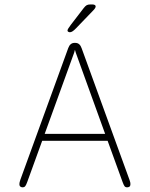

<svg xmlns="http://www.w3.org/2000/svg" viewBox="-20 -812 659 842"><path d="M78.5 9.5Q73.5 9.5 69.2 6.2Q65 3 65 -4.5Q65 -8 66 -12.5Q67 -17 69 -23L279 -600.5Q283 -612 290 -618Q297 -624 307 -624H309.5Q320.5 -624 327.2 -618Q334 -612 338 -600.5L548 -23Q550.5 -17 551.2 -12.5Q552 -8 552 -4.5Q552 3.5 547.8 6.5Q543.5 9.5 537.5 9.5Q529.5 9.5 525.8 4Q522 -1.5 517.5 -14L452 -194.5H165L99.5 -14Q95 -1.5 91 4Q87 9.5 78.5 9.5ZM176 -225H441L312.5 -580.5Q311.5 -584 310.5 -587.5Q309.5 -591 308.5 -593.5Q308 -591 307 -587.5Q306 -584 305 -580.5ZM286 -670.5Q284 -670.5 280 -672.2Q276 -674 276 -678.5Q276 -684 290.5 -703L347 -776.5Q354 -785.5 359.8 -789Q365.5 -792.5 376.5 -792.5H384.5Q390.5 -792.5 395 -790.5Q399.5 -788.5 399.5 -784Q399.5 -777.5 390.5 -768L314 -688.5Q306 -680 299 -675.2Q292 -670.5 286 -670.5Z"/></svg>

Font: Sono ExtraLight Monospace ExtraLight
Style: Regular
Weight: 250
Version: Version 2.112